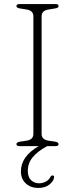

<svg xmlns="http://www.w3.org/2000/svg" viewBox="-20 -720 360 946"><path d="M185 -60.5Q185 -32.5 218 -27L252 -22Q268.5 -19 268.5 -10Q268.5 0 254 0H212.5Q165 25.5 141 54.8Q117 84 117 122.5Q117 152.5 133.2 167.8Q149.5 183 172.5 183Q189.5 183 205 175.2Q220.5 167.5 228.5 151.5Q233 144 239 144.5Q247 144.5 246.5 154Q244.5 172 223.8 189Q203 206 169.5 206Q130.5 206 106.8 183.5Q83 161 83 124.5Q83 50.5 170.5 0H76Q61 0 61 -10Q61 -19 78 -22L112 -27Q144.5 -32.5 144.5 -60.5V-639.5Q144.5 -667.5 112 -673L78 -678.5Q61 -681 61 -690Q61 -700 76 -700H254Q268.5 -700 268.5 -690Q268.5 -681 252 -678.5L218 -673Q185 -667.5 185 -639.5Z"/></svg>

Font: Fraunces 9pt S050 Thin
Style: Regular
Weight: 100
Version: Version 1.000; ttfautohint (v1.8.3)